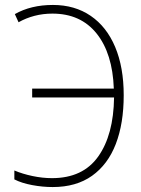

<svg xmlns="http://www.w3.org/2000/svg" viewBox="-20 -745 570 776"><path d="M193 11Q152 11 109.5 3Q67 -5 38 -20V-56Q71 -42 111.5 -33.5Q152 -25 190 -25Q315 -25 377 -112.5Q439 -200 441 -351H110V-387H440Q435 -529 370.5 -609.5Q306 -690 192 -690Q154 -690 119.5 -681Q85 -672 55 -655L40 -688Q105 -725 194 -725Q282 -725 346.5 -681Q411 -637 445.5 -555Q480 -473 480 -360Q480 -246 448 -163Q416 -80 352 -34.5Q288 11 193 11Z"/></svg>

Font: Noto Sans Mono Condensed ExtraLight
Style: Regular
Weight: 200
Width: 3
Designer: Monotype Design Team
Foundry: Monotype Imaging Inc.
Version: Version 2.014; ttfautohint (v1.8.4.7-5d5b)